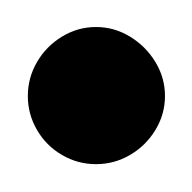

<svg xmlns="http://www.w3.org/2000/svg" viewBox="-20 -1340 140 140"><path d="M0.3 -1270Q0.3 -1256.7 7 -1245.2Q13.7 -1233.7 25.2 -1227Q36.7 -1220.3 50 -1220.3Q63.3 -1220.3 74.8 -1227Q86.3 -1233.7 93.3 -1245.2Q100.3 -1256.7 100.3 -1270Q100.3 -1283.3 93.3 -1294.8Q86.3 -1306.3 74.8 -1313.3Q63.3 -1320.3 50 -1320.3Q36.7 -1320.3 25.2 -1313.3Q13.7 -1306.3 7 -1294.8Q0.3 -1283.3 0.3 -1270Z"/></svg>

Font: Linefont Thin
Style: Regular
Weight: 100
Monospace: yes
Version: Version 3.002;gftools[0.9.33]